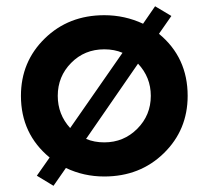

<svg xmlns="http://www.w3.org/2000/svg" viewBox="-20 -559 672 619"><path d="M492.5 -450Q585 -373.8 585 -250Q585 -140 508.1 -65Q431.2 10 316.2 10Q250 10 192.5 -17.5L152.5 40L98.8 7.5L140 -51.2Q47.5 -127.5 47.5 -250Q47.5 -360 124.4 -435Q201.2 -510 316.2 -510Q382.5 -510 441.2 -482.5L480 -538.8L532.5 -507.5ZM166.2 -250Q166.2 -190 206.2 -146.2L375 -388.8Q348.8 -400 316.2 -400Q252.5 -400 209.4 -356.2Q166.2 -312.5 166.2 -250ZM316.2 -100Q378.8 -100 422.5 -143.8Q466.2 -187.5 466.2 -250Q466.2 -310 425 -353.8L257.5 -111.2Q283.8 -100 316.2 -100Z"/></svg>

Font: Now Medium
Style: Regular
Weight: 500
Designer: Alfredo Marco Pradil
Foundry: Alfredo Marco Pradil
Version: Version 1.002;PS 001.002;hotconv 1.0.88;makeotf.lib2.5.64775